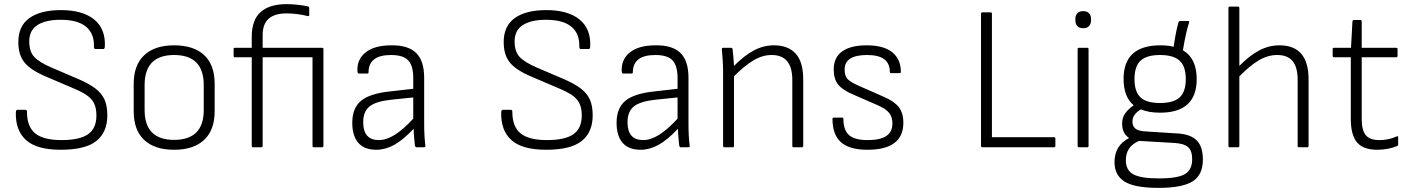

<svg xmlns="http://www.w3.org/2000/svg" viewBox="-20 -715 6848 932"><path d="M275 12Q158 12 106 -35.5Q54 -83 57 -171Q58 -182 65 -182H103Q111 -182 111 -172Q111 -100 151 -67.5Q191 -35 279 -35Q367 -35 407.5 -63.5Q448 -92 448 -154Q448 -191 436 -214.5Q424 -238 398 -255Q372 -272 330 -289L199 -345Q129 -375 99 -411.5Q69 -448 69 -511Q69 -589 123 -627.5Q177 -666 276 -666Q381 -666 437 -620.5Q493 -575 489 -489Q488 -477 482 -477H443Q436 -477 436 -489Q438 -552 397.5 -585.5Q357 -619 274 -619Q202 -619 162 -593.5Q122 -568 122 -514Q122 -465 146 -439Q170 -413 230 -387L361 -331Q412 -309 442.5 -286Q473 -263 487 -232.5Q501 -202 501 -155Q501 -73 447.5 -30.5Q394 12 275 12Z M825 12Q731 12 680 -35.5Q629 -83 629 -175V-308Q629 -399 680 -447Q731 -495 825 -495Q920 -495 971 -447.5Q1022 -400 1022 -308V-175Q1022 -84 971 -36Q920 12 825 12ZM825 -36Q969 -36 969 -181V-302Q969 -448 825 -448Q682 -448 682 -302V-181Q682 -36 825 -36Z M1209 0Q1202 0 1202 -7V-437H1120Q1114 -437 1114 -444V-477Q1114 -483 1120 -483H1202V-536Q1202 -618 1245 -656.5Q1288 -695 1372 -695Q1398 -695 1427.5 -691.5Q1457 -688 1475 -684Q1481 -682 1481 -676V-643Q1481 -635 1474 -637Q1450 -643 1423.5 -646.5Q1397 -650 1371 -650Q1314 -650 1284.5 -624.5Q1255 -599 1255 -544V-483H1543Q1550 -483 1550 -477V-7Q1550 0 1543 0H1504Q1497 0 1497 -7V-437H1255V-7Q1255 0 1248 0Z M1807 12Q1748 12 1719 -22Q1690 -56 1690 -119Q1690 -191 1733.5 -226.5Q1777 -262 1880 -272L1986 -284V-336Q1986 -396 1961.5 -422Q1937 -448 1878 -448Q1769 -448 1769 -364Q1769 -358 1762 -358H1722Q1716 -358 1715 -369Q1712 -427 1755 -461Q1798 -495 1880 -495Q1961 -496 2000 -458Q2039 -420 2039 -337V-116Q2039 -84 2040.5 -57Q2042 -30 2045 -7Q2046 0 2038 0H2002Q1996 0 1994 -9Q1993 -23 1990.5 -45.5Q1988 -68 1988 -90Q1936 -35 1893 -11.5Q1850 12 1807 12ZM1743 -122Q1743 -35 1819 -35Q1855 -35 1895.5 -60Q1936 -85 1986 -139V-242L1879 -231Q1804 -223 1773.5 -198Q1743 -173 1743 -122Z M2631 12Q2514 12 2462 -35.5Q2410 -83 2413 -171Q2414 -182 2421 -182H2459Q2467 -182 2467 -172Q2467 -100 2507 -67.5Q2547 -35 2635 -35Q2723 -35 2763.5 -63.5Q2804 -92 2804 -154Q2804 -191 2792 -214.5Q2780 -238 2754 -255Q2728 -272 2686 -289L2555 -345Q2485 -375 2455 -411.5Q2425 -448 2425 -511Q2425 -589 2479 -627.5Q2533 -666 2632 -666Q2737 -666 2793 -620.5Q2849 -575 2845 -489Q2844 -477 2838 -477H2799Q2792 -477 2792 -489Q2794 -552 2753.5 -585.5Q2713 -619 2630 -619Q2558 -619 2518 -593.5Q2478 -568 2478 -514Q2478 -465 2502 -439Q2526 -413 2586 -387L2717 -331Q2768 -309 2798.5 -286Q2829 -263 2843 -232.5Q2857 -202 2857 -155Q2857 -73 2803.5 -30.5Q2750 12 2631 12Z M3090 12Q3031 12 3002 -22Q2973 -56 2973 -119Q2973 -191 3016.5 -226.5Q3060 -262 3163 -272L3269 -284V-336Q3269 -396 3244.5 -422Q3220 -448 3161 -448Q3052 -448 3052 -364Q3052 -358 3045 -358H3005Q2999 -358 2998 -369Q2995 -427 3038 -461Q3081 -495 3163 -495Q3244 -496 3283 -458Q3322 -420 3322 -337V-116Q3322 -84 3323.5 -57Q3325 -30 3328 -7Q3329 0 3321 0H3285Q3279 0 3277 -9Q3276 -23 3273.5 -45.5Q3271 -68 3271 -90Q3219 -35 3176 -11.5Q3133 12 3090 12ZM3026 -122Q3026 -35 3102 -35Q3138 -35 3178.5 -60Q3219 -85 3269 -139V-242L3162 -231Q3087 -223 3056.5 -198Q3026 -173 3026 -122Z M3497 0Q3490 0 3490 -7V-367Q3490 -393 3488 -423Q3486 -453 3484 -475Q3483 -483 3491 -483H3528Q3534 -483 3536 -477Q3538 -461 3540 -438.5Q3542 -416 3543 -395Q3592 -445 3639 -470Q3686 -495 3737 -495Q3806 -495 3842.5 -454.5Q3879 -414 3879 -330V-7Q3879 0 3872 0H3832Q3826 0 3826 -7V-327Q3826 -448 3726 -448Q3681 -448 3637.5 -422Q3594 -396 3543 -345V-7Q3543 0 3537 0Z M4190 12Q4104 12 4062.5 -24.5Q4021 -61 4021 -138Q4021 -144 4027 -144H4068Q4074 -144 4074 -139Q4074 -83 4101.5 -59Q4129 -35 4191 -35Q4253 -35 4282.5 -55Q4312 -75 4312 -116Q4312 -147 4296 -167Q4280 -187 4241 -204L4124 -255Q4071 -277 4049 -304Q4027 -331 4027 -378Q4027 -436 4068 -465.5Q4109 -495 4187 -495Q4270 -495 4311.5 -461Q4353 -427 4353 -366Q4353 -360 4346 -360H4306Q4299 -360 4299 -370Q4299 -407 4272 -427.5Q4245 -448 4189 -448Q4080 -448 4080 -378Q4080 -346 4094.5 -331Q4109 -316 4150 -298L4268 -246Q4320 -224 4342.5 -195.5Q4365 -167 4365 -119Q4365 12 4190 12Z M4749 0Q4742 0 4742 -7V-648Q4742 -655 4749 -655H4789Q4795 -655 4795 -648V-49H5096Q5103 -49 5103 -42V-7Q5103 0 5096 0Z M5218 0Q5211 0 5211 -7V-477Q5211 -483 5218 -483H5258Q5264 -483 5264 -477V-7Q5264 0 5258 0ZM5238 -578Q5219 -578 5209.5 -588.5Q5200 -599 5200 -616V-624Q5200 -640 5209.5 -650.5Q5219 -661 5238 -661Q5257 -661 5266.5 -650.5Q5276 -640 5276 -624V-616Q5276 -599 5266.5 -588.5Q5257 -578 5238 -578Z M5611 -168Q5556 -168 5518 -184Q5498 -172 5487.5 -157.5Q5477 -143 5477 -124Q5477 -104 5490.5 -91.5Q5504 -79 5541 -77L5698 -67Q5760 -63 5789.5 -33Q5819 -3 5819 60Q5819 134 5769 165.5Q5719 197 5603 197Q5488 197 5439 166.5Q5390 136 5390 72Q5390 -9 5461 -45Q5427 -67 5427 -115Q5427 -143 5441 -163.5Q5455 -184 5483 -204Q5434 -245 5434 -332Q5434 -495 5613 -495Q5649 -495 5677 -488Q5688 -563 5700 -605Q5702 -613 5709 -613H5747Q5755 -613 5752 -606Q5736 -556 5722 -471Q5789 -432 5789 -331Q5789 -168 5611 -168ZM5611 -215Q5677 -215 5706.5 -242.5Q5736 -270 5736 -331Q5736 -393 5706 -420.5Q5676 -448 5611 -448Q5546 -448 5516.5 -420.5Q5487 -393 5487 -331Q5487 -270 5516 -242.5Q5545 -215 5611 -215ZM5445 63Q5445 111 5481 131Q5517 151 5605 151Q5697 151 5732 130Q5767 109 5767 58Q5767 17 5747.5 -0.5Q5728 -18 5682 -21L5510 -31H5509Q5445 -4 5445 63Z M5950 0Q5943 0 5943 -7V-676Q5943 -683 5950 -683H5990Q5996 -683 5996 -676V-395Q6045 -445 6092 -470Q6139 -495 6191 -495Q6332 -495 6332 -330V-7Q6332 0 6325 0H6285Q6279 0 6279 -7V-327Q6279 -389 6254.5 -418.5Q6230 -448 6180 -448Q6133 -448 6088.5 -421Q6044 -394 5996 -344V-7Q5996 0 5990 0Z M6666 12Q6597 12 6567 -24Q6537 -60 6537 -138V-437H6456Q6449 -437 6449 -444V-477Q6449 -483 6456 -483H6538L6545 -611Q6546 -618 6552 -618H6583Q6590 -618 6590 -611V-483H6757Q6764 -483 6764 -477V-444Q6764 -437 6757 -437H6590V-139Q6590 -82 6610 -58.5Q6630 -35 6676 -35Q6722 -35 6760 -53Q6767 -56 6767 -48V-14Q6767 -8 6762 -6Q6743 2 6718 7Q6693 12 6666 12Z"/></svg>

Font: Sofia Sans Light
Style: Regular
Weight: 300
Designer: Botio Nikoltchev, Ani Petrova
Foundry: lettersoup
Version: Version 4.100; ttfautohint (v1.8.3)